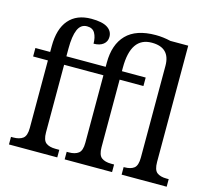

<svg xmlns="http://www.w3.org/2000/svg" viewBox="-109 -899 1128 1029"><g transform="rotate(15 455.5 -385.0)"><path d="M24 -42H36Q71 -42 90 -56.5Q109 -71 109 -114V-489H27V-536H109V-568Q109 -664 152.5 -714.5Q196 -765 277 -765Q338 -765 366.5 -746.5Q395 -728 395 -696Q395 -670 375.5 -654.5Q356 -639 322 -639Q322 -674 309 -697Q296 -720 265 -720Q230 -720 214.5 -684Q199 -648 199 -579V-536H417V-559Q417 -660 470.5 -715Q524 -770 633 -770Q674 -770 716 -760H815V-115Q815 -71 833.5 -56.5Q852 -42 887 -42H899V0H649V-42H653Q688 -42 706.5 -56.5Q725 -71 725 -115V-624Q725 -725 623 -725Q507 -725 507 -556V-536H639V-489H507V-114Q507 -71 526 -56.5Q545 -42 580 -42H596V0H333V-42H345Q379 -42 398 -56.5Q417 -71 417 -114V-489H199V-114Q199 -71 217.5 -56.5Q236 -42 271 -42H292V0H24Z"/></g></svg>

Font: Noto Serif Narrow
Style: Regular
Weight: 400
Width: 4
Designer: Monotype Design Team
Foundry: Monotype Imaging Inc.
Version: Version 1.001